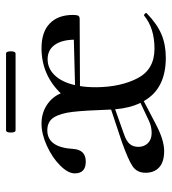

<svg xmlns="http://www.w3.org/2000/svg" viewBox="13 -564 563 629"><g transform="rotate(-90 294.5 -249.5)"><path d="M212.9 -43 272 -70.8Q254.9 -106 251 -153.8L169.9 -125Q147 -117.2 137.5 -106.2Q127.9 -95.2 127.9 -77.1Q127.9 -59.1 139.9 -46.6Q151.9 -34.2 173.3 -34.2Q194.8 -34.2 212.9 -43ZM330.1 -285.2 479 -289.1Q478 -330.1 461.4 -352.5Q444.8 -375 414.8 -375Q384.8 -375 362.3 -351.6Q339.8 -328.1 330.1 -285.2ZM451.2 -395Q504.4 -395 532.2 -367.9Q560.1 -340.8 560.1 -292Q560.1 -279.8 557.6 -274.9Q555.2 -270 546.9 -270L327.1 -269Q323.2 -248 323.2 -214.8Q324.2 -134.8 353 -79.8Q381.8 -24.9 449.5 -24.9Q517.1 -24.9 558.1 -59.1H559.1Q562 -59.1 564.9 -55.4Q567.9 -51.8 564.9 -49.8Q530.8 -16.6 496.8 -2.2Q462.9 12.2 419.9 12.2Q317.9 12.2 277.8 -60.1L203.1 -21Q150.4 6.8 114.5 6.8Q78.6 6.8 60.8 -9.5Q43 -25.9 43 -54Q43 -82 64 -96.4Q85 -110.8 144 -131.8L250 -167V-169.9Q247.1 -253.9 242.4 -293.5Q237.8 -333 224.4 -354.5Q210.9 -376 182.1 -376Q126 -376 121.1 -291Q118.2 -250 79.6 -250Q41 -250 41 -286.1Q41 -308.1 66.9 -334Q92.8 -359.9 131.3 -377.4Q169.9 -395 203.9 -395Q237.8 -395 264.4 -377.9Q291 -360.8 303.2 -332Q364.3 -395 451.2 -395ZM433.1 -511.2Q440.9 -511.2 440.9 -495.6Q440.9 -480 433.1 -480H182.1Q174.8 -480 174.8 -495.6Q174.8 -511.2 182.1 -511.2Z"/></g></svg>

Font: Cormorant-Medium
Style: Regular
Weight: 500
Designer: Christian Thalmann (Catharsis Fonts)
Version: Version 3.000